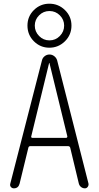

<svg xmlns="http://www.w3.org/2000/svg" viewBox="-20 -1028 540 1048"><path d="M193.4 -831.5Q216.8 -807.6 250 -807.6Q283.2 -807.6 306.6 -831.5Q330.1 -855.5 330.1 -888.2Q330.1 -920.9 306.6 -944.3Q283.2 -967.8 250 -967.8Q216.8 -967.8 193.4 -944.3Q169.9 -920.9 169.9 -888.2Q169.9 -855.5 193.4 -831.5ZM165 -973.1Q200.2 -1007.8 249.5 -1007.8Q298.8 -1007.8 334.5 -973.1Q370.1 -938.5 370.1 -888.2Q370.1 -837.9 334.5 -802.7Q298.8 -767.6 249.5 -767.6Q200.2 -767.6 165 -802.7Q129.9 -837.9 129.9 -888.2Q129.9 -938.5 165 -973.1ZM150.4 -283.2Q149.4 -280.3 151.4 -277.8Q153.3 -275.4 157.2 -275.4H340.8Q343.8 -275.4 345.7 -277.8Q347.7 -280.3 347.7 -283.2L250 -683.6Q250 -684.6 249 -684.6Q248 -684.6 248 -683.6ZM55.7 0Q45.9 0 39.6 -7.3Q33.2 -14.6 36.1 -25.4L209 -698.2Q211.9 -711.9 223.6 -721.2Q235.4 -730.5 250 -730.5Q264.6 -730.5 276.4 -721.2Q288.1 -711.9 292 -698.2L462.9 -26.4Q464.8 -16.6 459 -8.3Q453.1 0 443.4 0Q431.6 0 422.4 -7.3Q413.1 -14.6 410.2 -26.4L363.3 -221.7Q361.3 -229.5 351.6 -230.5H146.5Q136.7 -230.5 134.8 -221.7L86.9 -25.4Q80.1 0 55.7 0Z"/></svg>

Font: Rounded Mgen+ 1m light
Style: Regular
Weight: 200
Designer: [Source Han Sans]
Ryoko NISHIZUKA  (kana & ideographs); Paul D. Hunt (Latin, Greek & Cyrillic); Wenlong ZHANG  (bopomofo
Version: Version 1.059.20150602